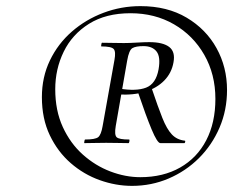

<svg xmlns="http://www.w3.org/2000/svg" viewBox="-20 -745 802 627"><path d="M411.2 -138Q358.2 -138 305.8 -156.7Q253.4 -175.4 210.9 -212.4Q168.4 -249.4 142.6 -303.4Q116.8 -357.4 116.8 -427.8Q116.8 -493.2 143 -547.7Q169.2 -602.2 214.6 -641.8Q260 -681.4 317.9 -703.2Q375.8 -725 438.6 -725Q526 -725 589.4 -687.4Q652.8 -649.8 687.1 -587.8Q721.4 -525.8 721.4 -451Q721.4 -385.2 696.9 -328.2Q672.4 -271.2 629.6 -228.6Q586.8 -186 530.6 -162Q474.4 -138 411.2 -138ZM438 -166.4Q513 -166.4 568.3 -197.9Q623.6 -229.4 653.5 -286.9Q683.4 -344.4 683.4 -422Q683.4 -502.4 647.1 -565.9Q610.8 -629.4 548.2 -665.6Q485.6 -701.8 406.2 -701.8Q325.8 -701.8 270.7 -667.3Q215.6 -632.8 188 -576.1Q160.4 -519.4 160.4 -453.6Q160.4 -384 185 -330.4Q209.6 -276.8 250.4 -240.3Q291.2 -203.8 340.4 -185.1Q389.6 -166.4 438 -166.4ZM255.6 -277.6Q254.4 -277.6 255.5 -283.5Q256.6 -289.4 257.6 -289.4Q290.6 -289.4 300.4 -296.9Q310.2 -304.4 315.2 -333.6L353.8 -549.4Q358.8 -576.4 351.3 -584.9Q343.8 -593.4 310.8 -593.4Q309.8 -593.4 310.8 -599.4Q311.8 -605.4 312.8 -605.4Q327.8 -605.4 347.2 -604.9Q366.6 -604.4 384.4 -604.4Q402.6 -604.4 427 -605.9Q451.4 -607.4 467.4 -607.4Q511.8 -607.4 532.4 -591.8Q553 -576.2 546.6 -541.6Q540.6 -506.8 516.5 -482.1Q492.4 -457.4 454.3 -445.5Q416.2 -433.6 365.6 -436.6L369.4 -455.8Q424.8 -446.4 457 -458.8Q489.2 -471.2 497.8 -518.4Q505 -559.4 491.2 -576.9Q477.4 -594.4 448.6 -594.4Q424 -594.4 412.6 -588Q401.2 -581.6 395.2 -546.6L358 -333.6Q353 -304.4 361 -296.9Q369 -289.4 401.6 -289.4Q403.6 -289.4 402.6 -283.5Q401.6 -277.6 399.6 -277.6Q384.6 -277.6 367 -278.1Q349.4 -278.6 326.6 -278.6Q309.6 -278.6 289 -278.1Q268.4 -277.6 255.6 -277.6ZM503.8 -277.6Q493.8 -277.6 475.1 -322.5Q456.4 -367.4 431.4 -441.4L475.8 -455.4Q495.6 -396.6 510.1 -360.1Q524.6 -323.6 541.2 -306Q557.8 -288.4 583.6 -285.6Q585.6 -285.4 584.7 -281.5Q583.8 -277.6 581.8 -277.6Q552 -277.6 532.2 -277.6Q512.4 -277.6 503.8 -277.6Z"/></svg>

Font: Cormorant Light
Style: Italic
Weight: 300
Italic angle: -10°
Designer: Christian Thalmann (Catharsis Fonts)
Foundry: Catharsis Fonts
Version: Version 4.000